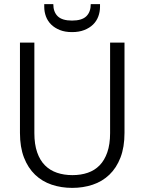

<svg xmlns="http://www.w3.org/2000/svg" viewBox="-20 -906 701 933"><path d="M77 -699H147V-259Q147 -205 160.5 -166Q174 -127 198.5 -102.5Q223 -78 257 -66.5Q291 -55 332 -55Q373 -55 406.5 -66.5Q440 -78 464 -102.5Q488 -127 501.5 -166Q515 -205 515 -259V-699H585V-260Q585 -191 565.5 -140.5Q546 -90 511.5 -57Q477 -24 430.5 -8.5Q384 7 331 7Q278 7 231.5 -8.5Q185 -24 150.5 -57Q116 -90 96.5 -140.5Q77 -191 77 -260ZM466 -873Q466 -848 457.5 -825.5Q449 -803 432 -786.5Q415 -770 389.5 -760Q364 -750 330 -750Q296 -750 271 -760Q246 -770 229 -786.5Q212 -803 203.5 -825.5Q195 -848 195 -873V-886H239Q239 -848 260.5 -827Q282 -806 330 -806Q378 -806 399.5 -827Q421 -848 421 -886H466Z"/></svg>

Font: SVN-Poppins Light
Style: Regular
Weight: 300
Designer: Ninad Kale (Devanagari), Jonny Pinhorn (Latin)
Foundry: Indian Type Foundry
Version: Version 3.002 2017; ttfautohint (v1.8.3)